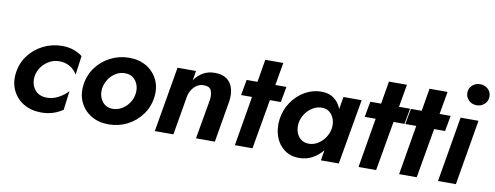

<svg xmlns="http://www.w3.org/2000/svg" viewBox="-61 -1017 3431 1332"><g transform="rotate(10 1655.0 -351.0)"><path d="M178 -230Q184 -267 205.5 -296.5Q227 -326 259.5 -344Q292 -362 330 -362Q371 -362 404.5 -342.5Q438 -323 456 -290L474 -424Q447 -445 411.5 -457.5Q376 -470 331 -470Q259 -470 197.5 -439Q136 -408 95.5 -354Q55 -300 46 -230Q37 -162 63 -107.5Q89 -53 141.5 -21.5Q194 10 265 10Q312 10 349.5 -2.5Q387 -15 417 -36L434 -170Q407 -140 367 -118.5Q327 -97 282 -98Q227 -100 199 -138Q171 -176 178 -230Z M654 -230Q660 -265 679.5 -294.5Q699 -324 729 -342Q759 -360 794 -359Q828 -359 851 -340.5Q874 -322 884 -293Q894 -264 889 -230Q884 -195 863.5 -165.5Q843 -136 813 -118.5Q783 -101 748 -101Q714 -102 691.5 -120Q669 -138 659 -167.5Q649 -197 654 -230ZM522 -230Q513 -162 539 -107.5Q565 -53 617 -21.5Q669 10 739 10Q811 10 871.5 -21Q932 -52 972 -106.5Q1012 -161 1021 -230Q1030 -298 1004 -352.5Q978 -407 926 -438.5Q874 -470 804 -470Q733 -470 672 -439Q611 -408 571 -354Q531 -300 522 -230Z M1404 -280 1355 0H1488L1538 -294Q1545 -344 1533.5 -384Q1522 -424 1491 -447Q1460 -470 1406 -470Q1358 -470 1322.5 -449Q1287 -428 1263 -393L1274 -460H1144L1065 0H1196L1244 -281Q1253 -318 1281 -346Q1309 -374 1349 -372Q1388 -371 1398.5 -343.5Q1409 -316 1404 -280Z M1734 -620 1707 -460H1631L1611 -350H1688L1629 0H1753L1814 -350H1891L1911 -460H1833L1861 -620Z M2038 -230Q2044 -266 2065 -296Q2086 -326 2117 -344Q2148 -362 2183 -361Q2214 -360 2235.5 -341.5Q2257 -323 2266.5 -293.5Q2276 -264 2271 -230Q2265 -194 2244 -164Q2223 -134 2193.5 -116.5Q2164 -99 2132 -99Q2098 -99 2075 -117.5Q2052 -136 2042.5 -166Q2033 -196 2038 -230ZM1903 -230Q1895 -165 1914.5 -110Q1934 -55 1977.5 -22.5Q2021 10 2083 10Q2133 10 2174.5 -12.5Q2216 -35 2247 -73L2235 0H2361L2441 -460H2313L2298 -373Q2281 -417 2246 -443.5Q2211 -470 2157 -470Q2095 -470 2040.5 -438.5Q1986 -407 1949 -352.5Q1912 -298 1903 -230Z M2605 -620 2578 -460H2502L2482 -350H2559L2500 0H2624L2685 -350H2762L2782 -460H2704L2732 -620Z M2891 -620 2864 -460H2788L2768 -350H2845L2786 0H2910L2971 -350H3048L3068 -460H2990L3018 -620Z M3138 -460 3060 0H3186L3264 -460ZM3154 -638Q3154 -607 3176.5 -585.5Q3199 -564 3232 -564Q3265 -564 3287.5 -585.5Q3310 -607 3310 -638Q3310 -670 3287.5 -691Q3265 -712 3232 -712Q3199 -712 3176.5 -691Q3154 -670 3154 -638Z"/></g></svg>

Font: Jost* 600 Semi Italic
Style: Italic
Weight: 600
Italic angle: -10°
Version: Version 3.200; ttfautohint (v0.97) -l 8 -r 50 -G 200 -x 14 -